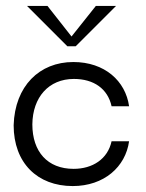

<svg xmlns="http://www.w3.org/2000/svg" viewBox="-20 -617 492 647"><path d="M225 10C331 10 403 -55 415 -141H356C343 -81 292 -48 228 -48C140 -48 89 -106 89 -198C90 -289 144 -351 229 -351C296 -351 343 -318 356 -259H415C403 -344 333 -408 227 -408C113 -408 30 -327 26 -195C26 -68 106 10 225 10ZM207 -461H235L371 -597H303L221 -494L140 -597H71Z"/></svg>

Font: OSH Darker Grotesque Medium
Style: Regular
Weight: 500
Designer: Gabriel Lam
Foundry: TypeRant
Version: Version 1.000;Glyphs 3.1.1 (3148)